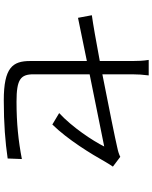

<svg xmlns="http://www.w3.org/2000/svg" viewBox="87 -898 825 1040"><g transform="rotate(90 500.0 -377.5)"><path d="M882 -576 829 -616C818 -610 800 -604 780 -600C739 -590 556 -553 382 -519V-682C382 -710 384 -741 388 -770H304C309 -741 310 -711 310 -682V-505C203 -485 107 -468 62 -462L76 -387L310 -435V-128C310 -33 345 15 523 15C651 15 748 7 838 -6L841 -83C742 -64 648 -54 530 -54C409 -54 382 -76 382 -146V-450L773 -529C743 -468 668 -355 592 -285L654 -248C736 -332 812 -456 858 -538C865 -550 875 -566 882 -576Z"/></g></svg>

Font: Noto Sans KR DemiLight
Style: Regular
Weight: 350
Designer: Ryoko NISHIZUKA 西塚涼子 (kana, bopomofo & ideographs); Paul D. Hunt (Latin, Greek & Cyrillic); Sandoll Communications 산돌커뮤니
Foundry: Adobe
Version: Version 2.004;hotconv 1.0.118;makeotfexe 2.5.65603